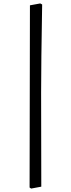

<svg xmlns="http://www.w3.org/2000/svg" viewBox="-20 -827 412 1116"><path d="M214 -807 154 -796C152.7 -102.7 152 250.3 152 263L161 269L220 258L219 -291C219 -401.7 221 -571.7 225 -801Z"/></svg>

Font: Alegreya SC
Style: Regular
Weight: 400
Designer: Juan Pablo del Peral
Foundry: Juan Pablo del Peral
Version: Version 1.003